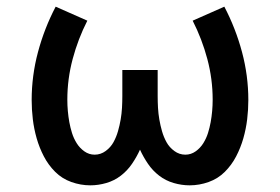

<svg xmlns="http://www.w3.org/2000/svg" viewBox="-20 -548 840 576"><path d="M251 8Q222 8 194 -2Q166 -12 145.5 -32.5Q125 -53 111.5 -79Q98 -105 90 -133Q82 -161 78.5 -190Q75 -219 75 -248Q75 -321 94 -392Q113 -463 147 -528L242 -486Q214 -431 198 -371Q182 -311 182 -249Q182 -232 183.5 -215Q185 -198 188 -181.5Q191 -165 196 -149Q201 -133 210 -118.5Q219 -104 233 -94Q247 -84 264 -84Q282 -84 297 -95Q312 -106 320.5 -121.5Q329 -137 334 -154.5Q339 -172 342 -189.5Q345 -207 346 -224.5Q347 -242 347 -260V-338H453V-260Q453 -242 454 -224.5Q455 -207 458 -189.5Q461 -172 466 -154.5Q471 -137 479.5 -121.5Q488 -106 503 -95Q518 -84 536 -84Q553 -84 567 -94Q581 -104 590 -118.5Q599 -133 604 -149Q609 -165 612 -181.5Q615 -198 616.5 -215Q618 -232 618 -249Q618 -311 602 -371Q586 -431 558 -486L653 -528Q687 -463 706 -392Q725 -321 725 -248Q725 -219 721.5 -190Q718 -161 710 -133Q702 -105 688.5 -79Q675 -53 654.5 -32.5Q634 -12 606 -2Q578 8 549 8Q525 8 501 1Q477 -6 457.5 -21Q438 -36 424 -56.5Q410 -77 400 -99Q390 -77 376 -56.5Q362 -36 342.5 -21Q323 -6 299 1Q275 8 251 8Z"/></svg>

Font: Iosevka Aile Semibold
Style: Regular
Weight: 600
Designer: Belleve Invis
Foundry: Belleve Invis
Version: Version 31.1.0; ttfautohint (v1.8.4)